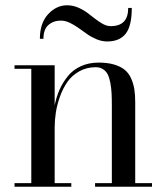

<svg xmlns="http://www.w3.org/2000/svg" viewBox="-20 -707 630 727"><path d="M210.5 -629Q182.5 -629 163.5 -612.5Q144.5 -596 144.5 -560H131Q131 -619.5 162.2 -653.2Q193.5 -687 234 -687Q255 -687 274.8 -678.8Q294.5 -670.5 310 -659Q325.5 -647.5 340 -636Q354.5 -624.5 369.8 -616.2Q385 -608 399.5 -608Q465.5 -608 465.5 -677H479Q479 -608.5 455.8 -579.2Q432.5 -550 386 -550Q366 -550 346 -558.2Q326 -566.5 309.8 -578Q293.5 -589.5 277.5 -601Q261.5 -612.5 244.2 -620.8Q227 -629 210.5 -629ZM35 -13.5H98.5V-446.5H35V-460H187V-308Q193.5 -340.5 205.5 -367.5Q217.5 -394.5 236.8 -418.5Q256 -442.5 286 -456.2Q316 -470 353.5 -470Q387.5 -470 412.5 -462.5Q437.5 -455 452.8 -442.2Q468 -429.5 476.8 -409.5Q485.5 -389.5 488.8 -368.2Q492 -347 492 -319V-13.5H555.5V0H340V-13.5H403.5V-305.5Q403.5 -334 402.5 -353.5Q401.5 -373 397.8 -393.2Q394 -413.5 387.8 -425.5Q381.5 -437.5 370 -445Q358.5 -452.5 342.5 -452.5Q308 -452.5 280.2 -437Q252.5 -421.5 235.5 -397.2Q218.5 -373 207.2 -341.8Q196 -310.5 191.5 -281.2Q187 -252 187 -224V-13.5H250V0H35Z"/></svg>

Font: Bodoni* 16pt
Style: Regular
Weight: 400
Version: Version 2.3